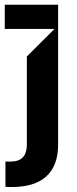

<svg xmlns="http://www.w3.org/2000/svg" viewBox="-26 -565 315 790"><path d="M-3.6 203.8C5.7 204.5 13.8 204.5 23.4 204.5C143.5 204.5 212.7 149.1 213.1 31.2V-545.5H-6.4V-446H198.2L84.5 -332.4V29.8C84.2 75.6 64.6 99.8 15.6 100.1C9.2 99.8 3.6 99.8 -3.6 99.4Z"/></svg>

Font: Riot Sans 2.0
Style: Bold
Weight: 600
Designer: Rasmus Andersson
Foundry: rsms
Version: Version 3.006;hotconv 1.0.109;makeotfexe 2.5.65596